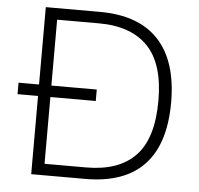

<svg xmlns="http://www.w3.org/2000/svg" viewBox="-53 -813 900 868"><g transform="rotate(5 397.0 -379.0)"><path d="M722 -378Q722 -190 632.5 -95Q543 0 365 0H120V-355H27V-407H120V-758H365Q542 -758 632 -661.5Q722 -565 722 -378ZM664 -381Q664 -548 588 -627Q512 -706 365 -706H176V-407H382V-355H176V-52H365Q513 -52 588.5 -131Q664 -210 664 -381Z"/></g></svg>

Font: Biryani UltraLight
Style: Regular
Weight: 250
Designer: Dan Reynolds and Mathieu Réguer
Foundry: Dan Reynolds and Mathieu Réguer
Version: Version 1.003; ttfautohint (v1.1) -l 5 -r 5 -G 72 -x 0 -D la